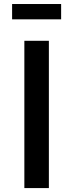

<svg xmlns="http://www.w3.org/2000/svg" viewBox="-20 -958 373 979"><path d="M104.2 -750V1H229.2V-750ZM41.7 -937.5V-859.4H291.7V-937.5Z"/></svg>

Font: Vladivostok Bold
Style: Regular
Weight: 700
Width: 4
Designer: Michael Sharanda
Foundry: Michael Sharanda
Version: Version 1.005